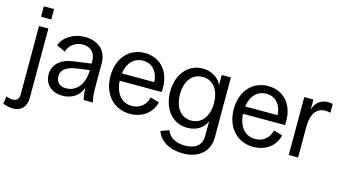

<svg xmlns="http://www.w3.org/2000/svg" viewBox="-154 -1090 3057 1704"><g transform="rotate(15 1374.0 -238.5)"><path d="M-46 146 -56 216C-21 229 10 235 37 235C114 235 158 185 158 104V-532H72V100C72 138 50 159 13 159C-3 159 -23 155 -46 146ZM68 -616H162V-712H68Z M429 12C517 12 587 -33 611 -111C613 -58 617 -27 626 0H709C700 -37 695 -76 695 -125V-358C695 -475 613 -544 492 -544C385 -544 295 -484 272 -408L352 -372C368 -430 421 -474 492 -474C564 -474 609 -429 609 -353V-331L445 -308C324 -291 265 -224 265 -140C265 -50 332 12 429 12ZM353 -146C353 -191 381 -239 489 -254L609 -271C608 -140 541 -60 445 -60C389 -60 353 -93 353 -146Z M1051 12C1163 12 1251 -50 1275 -154L1193 -176C1178 -106 1123 -60 1050 -60C957 -60 896 -132 889 -248H1275C1291 -428 1192 -544 1043 -544C898 -544 799 -432 799 -268C799 -102 901 12 1051 12ZM891 -316C904 -413 961 -474 1045 -474C1128 -474 1184 -413 1189 -316Z M1595 230C1741 230 1835 149 1835 20V-532H1751V-440C1722 -504 1654 -544 1575 -544C1443 -544 1347 -434 1347 -272C1347 -110 1440 0 1575 0C1658 0 1724 -41 1749 -107V30C1749 112 1694 158 1595 158C1508 158 1450 121 1429 61L1354 89C1383 176 1477 230 1595 230ZM1593 -71C1498 -71 1437 -149 1437 -272C1437 -394 1498 -472 1593 -472C1688 -472 1749 -394 1749 -272C1749 -149 1688 -71 1593 -71Z M2184 12C2296 12 2384 -50 2408 -154L2326 -176C2311 -106 2256 -60 2183 -60C2090 -60 2029 -132 2022 -248H2408C2424 -428 2325 -544 2176 -544C2031 -544 1932 -432 1932 -268C1932 -102 2034 12 2184 12ZM2024 -316C2037 -413 2094 -474 2178 -474C2261 -474 2317 -413 2322 -316Z M2509 0H2595V-285C2595 -400 2641 -464 2723 -464C2737 -464 2752 -462 2769 -458V-538C2754 -542 2740 -544 2725 -544C2659 -544 2611 -506 2593 -437V-532H2509Z"/></g></svg>

Font: Ronzino
Style: Regular
Weight: 400
Designer: Nunzio Mazzaferro
Foundry: Collletttivo
Version: Version 1.000;Glyphs 3.3 (3337)